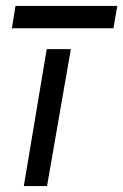

<svg xmlns="http://www.w3.org/2000/svg" viewBox="-20 -625 414 645"><path d="M137 -460 60 0H138L218 -460ZM20 -530H361L374 -605H32Z"/></svg>

Font: Jost* 400 Book Italic
Style: Italic
Weight: 400
Italic angle: -10°
Version: Version 3.200; ttfautohint (v0.97) -l 8 -r 50 -G 200 -x 14 -